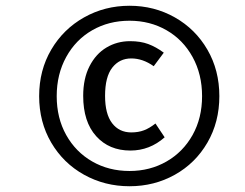

<svg xmlns="http://www.w3.org/2000/svg" viewBox="-20 -768 850 667"><path d="M742 -434Q742 -344 700.5 -272.5Q659 -201 587.5 -161Q516 -121 430 -121Q344 -121 272 -161Q200 -201 158 -272.5Q116 -344 116 -434Q116 -524 158 -595.5Q200 -667 272 -707.5Q344 -748 430 -748Q516 -748 587.5 -707.5Q659 -667 700.5 -595.5Q742 -524 742 -434ZM177 -434Q177 -358 210 -299Q243 -240 300.5 -207Q358 -174 430 -174Q501 -174 558.5 -207Q616 -240 649 -299Q682 -358 682 -434Q682 -510 649 -570Q616 -630 558.5 -663Q501 -696 430 -696Q358 -696 300.5 -663Q243 -630 210 -570Q177 -510 177 -434ZM549 -585 514 -538Q476 -565 436 -565Q395 -565 370 -533Q345 -501 345 -435Q345 -372 369.5 -340Q394 -308 436 -308Q461 -308 480.5 -315.5Q500 -323 520 -339L552 -291Q500 -245 433 -245Q359 -245 314 -295Q269 -345 269 -435Q269 -495 291 -538Q313 -581 350 -603Q387 -625 432 -625Q468 -625 495 -615Q522 -605 549 -585Z"/></svg>

Font: FiraGO
Style: Italic
Weight: 400
Italic angle: -8°
Designer: bBox Type GmbH
Foundry: bBox Type GmbH
Version: Version 1.001